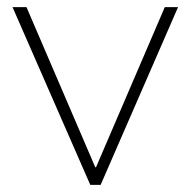

<svg xmlns="http://www.w3.org/2000/svg" viewBox="-20 -510 532 536"><path d="M232 6 15 -490H54L246 -43H248L440 -490H477L261 6Z"/></svg>

Font: REM Thin
Style: Regular
Weight: 250
Designer: Octavio Pardo
Foundry: Ashler Design
Version: Version 1.005;gftools[0.9.28]